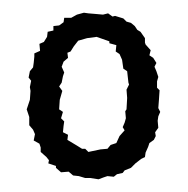

<svg xmlns="http://www.w3.org/2000/svg" viewBox="-20 -725 295 302"><path d="M135 -443 122 -445H114L104 -448L95 -449L88 -455L76 -454L68 -461V-464L56 -468L57 -473L53 -478L44 -486V-493L42 -499L33 -504L35 -514L32 -521L26 -528V-532V-541L22 -553L27 -568L28 -582L27 -588L29 -598L25 -603L27 -613L32 -619L33 -626L34 -636V-641L43 -645L42 -656L49 -659L54 -667L55 -675L64 -677V-684L73 -685L80 -690L81 -697H92L101 -702L112 -705L119 -704L131 -703L142 -702L150 -704L157 -699L161 -700L174 -696L179 -691L186 -689L192 -684L196 -678L201 -675L208 -665V-658L209 -655L217 -646L215 -638L221 -634L226 -626L223 -620L226 -613L229 -604L227 -597V-587L231 -583L230 -568L229 -555L232 -549L229 -542L228 -535L229 -524L224 -517L225 -511L222 -505L215 -500L213 -494L209 -485L208 -478L202 -475L193 -468L186 -461L176 -457L173 -453L164 -451L159 -447L149 -448L143 -446ZM119 -486 138 -490 149 -491 154 -497 163 -500 168 -511 176 -520 173 -525 176 -532 178 -539 177 -550 179 -553 180 -571 179 -584 183 -592 182 -595 180 -613 174 -617 172 -631 168 -640 162 -644 163 -654 152 -657V-660L132 -667L117 -665L103 -661L96 -652L91 -644L86 -642L87 -634L80 -628L77 -620L81 -611L79 -605L77 -595L73 -589L78 -582L74 -568L73 -553L79 -549L76 -539L81 -534L80 -527L79 -517L87 -513L86 -505L101 -496L109 -491H114Z"/></svg>

Font: Winky Rough
Style: Regular
Weight: 400
Designer: Simon Atzbach
Foundry: typofactur
Version: Version 1.206